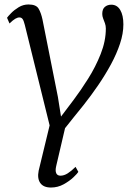

<svg xmlns="http://www.w3.org/2000/svg" viewBox="-20 -587 604 859"><path d="M310 -141Q341 -182 374.2 -234.8Q407.5 -287.5 430.5 -345.5Q453.5 -403.5 453.5 -459.5Q453.5 -472 449.5 -483Q445.5 -494 441.5 -504.2Q437.5 -514.5 437.5 -524.5Q437.5 -546.5 449.2 -556.2Q461 -566 478 -566Q504 -566 518 -542.2Q532 -518.5 532 -478Q532 -437 517 -391.8Q502 -346.5 476.8 -299.8Q451.5 -253 419.8 -206.5Q388 -160 354 -117Q332.5 -90.5 311 -63.8Q289.5 -37 271 -13.5L231.5 155.5Q226.5 176.5 231.5 187.8Q236.5 199 250.5 199Q266.5 199 283 188.5Q299.5 178 318 159.5L330.5 182Q326.5 189 308.8 206Q291 223 264.8 237.5Q238.5 252 208 252Q174.5 252 160.2 231.8Q146 211.5 153 176.5L202 -26L91 -475.5Q86 -495.5 80.8 -502.2Q75.5 -509 67 -509Q58.5 -509 48.5 -503.2Q38.5 -497.5 22.5 -482L11.5 -507.5Q15.5 -513.5 29.5 -528Q43.5 -542.5 63.8 -554.8Q84 -567 107.5 -567Q141.5 -567 152.5 -548.5Q163.5 -530 170 -500L239 -153.5L253 -65.5Z"/></svg>

Font: Merriweather Light
Style: Italic
Weight: 300
Italic angle: -7.8°
Designer: Eben Sorkin
Foundry: Eben Sorkin
Version: Version 2.101